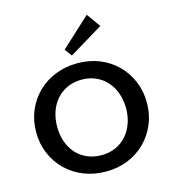

<svg xmlns="http://www.w3.org/2000/svg" viewBox="-139 -1095 1093 1221"><g transform="rotate(-15 407.0 -484.5)"><path d="M408 13Q330 13 263 -13.5Q196 -40 146.5 -88.5Q97 -137 69.5 -202Q42 -267 42 -343Q42 -420 69.5 -485Q97 -550 146.5 -598.5Q196 -647 263 -673.5Q330 -700 408 -700Q486 -700 552 -673.5Q618 -647 667 -598.5Q716 -550 743.5 -485Q771 -420 771 -343Q771 -267 743.5 -202Q716 -137 667 -88.5Q618 -40 552 -13.5Q486 13 408 13ZM408 -95Q459 -95 501 -114Q543 -133 572.5 -166.5Q602 -200 618 -245.5Q634 -291 634 -343Q634 -396 618 -441.5Q602 -487 572.5 -520.5Q543 -554 501 -573Q459 -592 408 -592Q355 -592 313 -573Q271 -554 241 -520Q211 -486 195.5 -440.5Q180 -395 180 -343Q180 -290 195.5 -244.5Q211 -199 241 -165.5Q271 -132 313 -113.5Q355 -95 408 -95ZM388 -756 353 -804 546 -982 611 -891Z"/></g></svg>

Font: BioRhyme
Style: Bold
Weight: 700
Designer: Aoife Mooney
Foundry: Aoife Mooney Type
Version: Version 1.600;gftools[0.9.33]